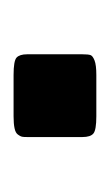

<svg xmlns="http://www.w3.org/2000/svg" viewBox="42 -186 165 290"><g transform="rotate(-90 125.0 -41.5)"><path d="M187.5 -83.5V0Q187.5 8.8 186.3 12.2Q185.1 15.6 178.2 18.3Q171.4 21 156.2 21H93.8Q73.2 21 67.9 16.6Q62.5 12.2 62.5 0V-83.5Q62.5 -88.9 63 -91.3Q63.5 -93.8 66.2 -97.4Q68.8 -101.1 75.7 -102.5Q82.5 -104 93.8 -104H156.2Q177.7 -104 182.6 -99.4Q187.5 -94.7 187.5 -83.5Z"/></g></svg>

Font: Resagnicto
Style: Bold
Weight: 700
Version: Version 0.9991